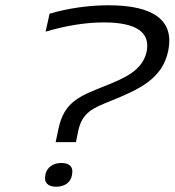

<svg xmlns="http://www.w3.org/2000/svg" viewBox="-20 -699 662 728"><path d="M152 -37V-35C146 -8 160 9 193 9C226 9 248 -8 253 -35V-37C259 -64 246 -81 213 -81C180 -81 158 -64 152 -37ZM153 -579C234 -603 308 -614 374 -614C496 -614 551 -577 536 -503C520 -432 455 -404 378 -373C283 -335 224 -314 202 -212L191 -160H268L276 -200C291 -273 332 -289 399 -316C507 -360 596 -399 618 -507C641 -620 565 -679 392 -679C317 -679 239 -668 168 -647Z"/></svg>

Font: LT Wave Light
Style: Italic
Weight: 300
Designer: Daniel Lyons
Version: Version 2.5 (Glyphs App)